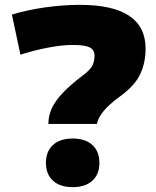

<svg xmlns="http://www.w3.org/2000/svg" viewBox="-20 -760 643 790"><path d="M179 -250Q179 -284 193.5 -315Q208 -346 238.5 -378Q269 -410 316 -446Q353 -473 361 -492Q369 -511 369 -530Q369 -555 349 -565Q329 -575 279 -575Q236 -575 180 -564.5Q124 -554 64 -535L29 -700Q91 -719 165 -729.5Q239 -740 309 -740Q579 -740 579 -560Q579 -502 557 -455Q535 -408 476 -365Q449 -346 428 -326Q407 -306 394.5 -287Q382 -268 379 -250ZM279 10Q227 10 198 -16.5Q169 -43 169 -90Q169 -137 198 -163.5Q227 -190 279 -190Q331 -190 360 -163.5Q389 -137 389 -90Q389 -43 360 -16.5Q331 10 279 10Z"/></svg>

Font: M PLUS 2 Thin Black
Style: Regular
Weight: 900
Version: Version 1.001